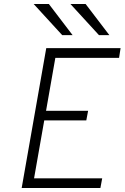

<svg xmlns="http://www.w3.org/2000/svg" viewBox="-20 -941 624 961"><path d="M88.5 0 211.5 -700H583.5L576 -651.5H257L210.5 -386.5H421L412 -338.5H201.5L150.5 -48.5H491.5L482.5 0ZM291.5 -765 148.5 -921H224.5L343.5 -765ZM475.5 -765 332.5 -921H408.5L527.5 -765Z"/></svg>

Font: Overpass ExtraLight
Style: Italic
Weight: 250
Italic angle: -10°
Designer: Delve Withrington, Dave Bailey, Thomas Jockin
Foundry: Delve Fonts LLC
Version: Version 4.000